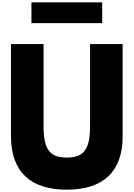

<svg xmlns="http://www.w3.org/2000/svg" viewBox="-20 -1619 1156 1661"><path d="M252 -1599V-1419H864V-1599ZM759 -1238H1041V-440C1041 -134 873 22 558 22C243 22 75 -134 75 -440V-1238H357V-523C357 -316 420 -256 558 -256C696 -256 759 -316 759 -523Z"/></svg>

Font: Hussar Dziwak
Style: Regular
Weight: 400
Version: Version 1.022